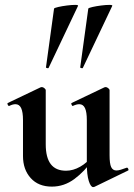

<svg xmlns="http://www.w3.org/2000/svg" viewBox="-20 -751 546 785"><path d="M192 12Q137 12 105.5 -23Q74 -58 74 -113V-260Q74 -293 66.5 -309Q59 -325 43 -325Q32 -325 18 -318Q14 -317 11.5 -323Q9 -329 12 -330L146 -394Q149 -395 151 -395Q156 -395 161.5 -390.5Q167 -386 167 -382V-161Q167 -107 187.5 -80Q208 -53 250 -53Q279 -53 308 -69.5Q337 -86 354 -111L360 -99Q326 -50 284 -19Q242 12 192 12ZM428 -382V-116Q428 -82 434.5 -68Q441 -54 456 -54Q463 -54 473.5 -57Q484 -60 497 -65Q501 -67 504 -61.5Q507 -56 504 -54L366 13Q364 14 361 14Q351 14 343 -11Q335 -36 335 -82V-260Q335 -293 327.5 -309Q320 -325 304 -325Q293 -325 278 -318Q275 -317 272.5 -323Q270 -329 273 -330L407 -394Q409 -395 412 -395Q417 -395 422.5 -390.5Q428 -386 428 -382ZM179 -474Q178 -471 172.5 -472.5Q167 -474 168 -476L201 -716Q203 -719 218.5 -722.5Q234 -726 253.5 -728.5Q273 -731 287 -731Q301 -731 299 -727ZM319 -474Q318 -471 312.5 -472.5Q307 -474 308 -476L341 -716Q343 -719 358.5 -722.5Q374 -726 393.5 -728.5Q413 -731 427 -731Q441 -731 439 -727Z"/></svg>

Font: Cormorant Infant Light
Style: Regular
Weight: 300
Designer: Christian Thalmann (Catharsis Fonts)
Foundry: Catharsis Fonts
Version: Version 4.001